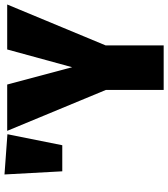

<svg xmlns="http://www.w3.org/2000/svg" viewBox="33 -781 748 854"><g transform="rotate(-90 407.0 -354.0)"><path d="M814 -696 632 -258V0H434V-257L252 -696H458L535 -407L614 -696ZM58 -708 237 -695 188 -451H72Z"/></g></svg>

Font: Fira Sans Extra Condensed Black
Style: Regular
Weight: 900
Width: 1
Designer: Carrois Corporate & Edenspiekermann AG
Foundry: Carrois Corporate GbR & Edenspiekermann AG
Version: Version 4.203